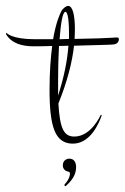

<svg xmlns="http://www.w3.org/2000/svg" viewBox="-155 -497 423 651"><path d="M187 -108C186 -107 155 -34 97 -34C62 -34 48 -60 43 -146C73 -220 90 -287 96 -342C159 -344 220 -345 227 -346C244 -347 248 -356 248 -365C248 -368 246 -370 240 -370C238 -370 227 -369 224 -369C215 -368 160 -366 98 -365C98 -376 99 -387 99 -397C99 -451 90 -477 76 -477C69 -477 57 -468 52 -457C48 -449 35 -422 25 -364H-36C-114 -364 -132 -384 -133 -386L-135 -382C-116 -349 -79 -340 -41 -340C-32 -340 -8 -340 22 -341C17 -303 13 -254 13 -193C13 -66 32 -13 88 -10C151 -7 181 -80 190 -106ZM77 -342C73 -288 61 -232 42 -173V-228C42 -263 43 -304 45 -341C56 -341 66 -342 77 -342ZM47 -364C51 -416 57 -457 67 -457C71 -457 79 -447 79 -382V-365C68 -365 57 -364 47 -364ZM81 41C68 41 58 49 58 64C58 77 68 84 77 85C88 86 80 112 65 127C62 130 64 138 70 132C98 107 103 86 103 69C103 54 96 41 81 41Z"/></svg>

Font: Stalemate
Style: Regular
Weight: 400
Designer: Astigmatic (AOETI)
Foundry: Astigmatic (AOETI)
Version: Version 001.000